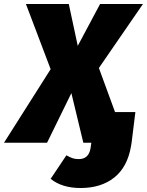

<svg xmlns="http://www.w3.org/2000/svg" viewBox="-68 -716 737 963"><path d="M509 -154H611L592 0L589 18Q571 122 505 174.5Q439 227 336 227Q243 227 186 181L265 63Q283 73 296 77.5Q309 82 327 82Q377 82 386 28L390 0H350L290 -249L168 0H-48L186 -369L62 -696H277L322 -486L434 -696H649L428 -375Z"/></svg>

Font: FiraGO Heavy
Style: Italic
Weight: 900
Italic angle: -8°
Designer: bBox Type GmbH
Foundry: bBox Type GmbH
Version: Version 1.001